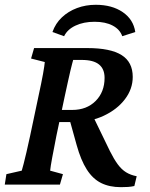

<svg xmlns="http://www.w3.org/2000/svg" viewBox="-22 -775 630 806"><path d="M-2 0 4.9 -43.9 69.3 -58.6Q72.3 -68.4 77.1 -86.9Q82 -105.5 88.9 -135.3Q95.7 -165 104.5 -205.1L138.7 -367.2Q152.3 -429.7 158.7 -465.3Q165 -501 166 -514.6L108.4 -529.3L121.1 -573.2H344.7Q441.4 -573.2 488.3 -543.9Q535.2 -514.6 535.2 -452.1Q535.2 -401.4 502.4 -358.4Q469.7 -315.4 413.6 -289.1Q357.4 -262.7 287.1 -262.7H217.8L228.5 -313.5H281.2Q341.8 -313.5 379.4 -351.1Q417 -388.7 417 -448.2Q417 -485.4 393.6 -504.4Q370.1 -523.4 321.3 -523.4H285.2Q284.2 -520.5 281.2 -508.8Q278.3 -497.1 273.4 -477.5Q268.6 -458 262.7 -430.2Q256.8 -402.3 249 -367.2L214.8 -205.1Q210 -180.7 205.6 -157.2Q201.2 -133.8 197.3 -114.3Q193.4 -94.7 191.4 -80.6Q189.5 -66.4 188.5 -58.6L242.2 -43.9L229.5 0ZM485.4 10.7Q437.5 10.7 402.3 -6.8Q367.2 -24.4 342.3 -63.5Q317.4 -102.5 299.8 -166L268.6 -278.3L362.3 -299.8L439.5 -140.6Q456.1 -107.4 472.2 -85.4Q488.3 -63.5 507.3 -51.8Q526.4 -40 551.8 -35.2L542 5.9Q529.3 8.8 515.1 9.8Q501 10.7 485.4 10.7ZM247.1 -623 198.2 -640.6Q210.9 -676.8 237.8 -702.1Q264.6 -727.5 301.3 -741.2Q337.9 -754.9 379.9 -754.9Q448.2 -754.9 493.2 -724.1Q538.1 -693.4 545.9 -640.6L491.2 -623Q481.4 -651.4 451.2 -667.5Q420.9 -683.6 375 -683.6Q329.1 -683.6 294.9 -667.5Q260.7 -651.4 247.1 -623Z"/></svg>

Font: Crimson Pro SemiBold
Style: Italic
Weight: 600
Italic angle: -12°
Designer: Jacques Le Bailly
Foundry: Baron von Fonthausen
Version: Version 1.003